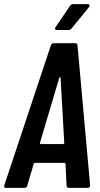

<svg xmlns="http://www.w3.org/2000/svg" viewBox="-27 -909 485 929"><path d="M397 -889H327C322 -889 316 -887 312 -881L242 -778C236 -769 240 -764 249 -764H305C311 -764 316 -767 320 -772L403 -874C410 -882 407 -889 397 -889ZM307 0H397C404 0 410 -4 409 -13L348 -689C348 -696 344 -700 337 -700H233C227 -700 221 -696 219 -689L-6 -13C-9 -4 -6 0 2 0H91C98 0 103 -3 105 -11L136 -116C137 -119 140 -121 143 -121H285C287 -121 290 -119 290 -116L295 -11C295 -3 300 0 307 0ZM166 -217 260 -533C262 -537 266 -537 266 -533L284 -217C284 -213 281 -212 278 -212H171C168 -212 165 -213 166 -217Z"/></svg>

Font: Barlow Condensed SemiBold
Style: Italic
Weight: 600
Width: 3
Italic angle: -7°
Designer: Jeremy Tribby
Foundry: Tribby Type
Version: Version 1.422;hotconv 1.0.109;makeotfexe 2.5.65596